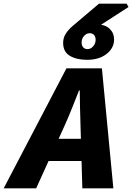

<svg xmlns="http://www.w3.org/2000/svg" viewBox="-86 -1020 716 1040"><path d="M-66 0 274 -650H466L528 0H360L350 -344Q349 -391 347.5 -436Q346 -481 346 -530H342Q323 -482 305 -436.5Q287 -391 266 -344L110 0ZM110 -148 138 -268H440L412 -148ZM386 -696Q329 -696 292.5 -717.5Q256 -739 256 -788Q256 -815 270 -837Q284 -859 306 -878L450 -1000H600L610 -982L440 -872V-888Q484 -887 508 -864Q532 -841 532 -806Q532 -760 491.5 -728Q451 -696 386 -696ZM388 -754Q406 -754 419 -769.5Q432 -785 432 -804Q432 -821 423.5 -830.5Q415 -840 400 -840Q382 -840 369 -825Q356 -810 356 -790Q356 -774 364.5 -764Q373 -754 388 -754Z"/></svg>

Font: Source Sans 3 ExtraLight Black
Style: Italic
Weight: 900
Italic angle: -11°
Version: Version 3.052;hotconv 1.1.0;makeotfexe 2.6.0